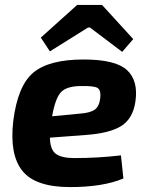

<svg xmlns="http://www.w3.org/2000/svg" viewBox="-20 -749 600 781"><path d="M183 -540 146 -596 294 -729H395L522 -590L477 -538L346 -637H338ZM472 -117 482 -23Q399 12 265 12Q124 12 71 -54Q18 -120 34 -257Q52 -401 116 -454Q180 -507 320 -507Q450 -507 496.5 -464Q543 -421 531 -337Q521 -267 474 -237Q427 -207 329 -200L183 -189Q184 -140 207.5 -123Q231 -106 282 -106Q379 -106 472 -117ZM192 -276 307 -287Q347 -290 365.5 -303Q384 -316 388 -351Q391 -384 375.5 -392Q360 -400 310 -399Q252 -399 228.5 -374.5Q205 -350 192 -276Z"/></svg>

Font: Ezarion
Style: Bold Italic
Weight: 700
Italic angle: -8°
Designer: Natanael Gama
Version: Version 1.001;PS 001.001;hotconv 1.0.70;makeotf.lib2.5.58329